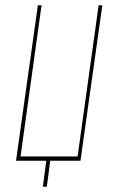

<svg xmlns="http://www.w3.org/2000/svg" viewBox="-20 -611 437 730"><path d="M143 99 156 0H41L124 -591H138L58 -16H275L355 -591H369L286 0H171L158 99Z"/></svg>

Font: Alumni Sans Pinstripe
Style: Italic
Weight: 400
Italic angle: -8°
Designer: Robert E. Leuschke
Foundry: Robert E. Leuschke
Version: Version 1.010; ttfautohint (v1.8.4.7-5d5b)